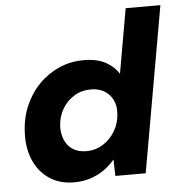

<svg xmlns="http://www.w3.org/2000/svg" viewBox="-52 -765 775 826"><g transform="rotate(-5 335.5 -351.5)"><path d="M235 12Q173 12 128.5 -18Q84 -48 61.5 -100Q39 -152 42 -218Q44 -280 66.5 -333Q89 -386 127 -425Q165 -464 214.5 -486Q264 -508 321 -508Q380 -508 417 -487Q454 -466 472 -436L521 -715H671L545 0H414L412 -70H411Q392 -47 366 -28.5Q340 -10 307.5 1Q275 12 235 12ZM299 -117Q339 -117 371.5 -137.5Q404 -158 424 -192Q444 -226 446 -268Q448 -301 435.5 -326Q423 -351 399 -365.5Q375 -380 341 -380Q301 -380 269 -360.5Q237 -341 217.5 -307.5Q198 -274 196 -233Q195 -200 206.5 -173.5Q218 -147 241.5 -132Q265 -117 299 -117Z"/></g></svg>

Font: DM Sans 28pt Black
Style: Italic
Weight: 900
Italic angle: -10°
Version: Version 4.004;gftools[0.9.30]